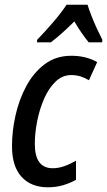

<svg xmlns="http://www.w3.org/2000/svg" viewBox="-20 -786 455 816"><path d="M184 10Q112 10 71.5 -34.5Q31 -79 31 -165Q31 -229 46 -296Q61 -363 92 -420.5Q123 -478 170.5 -513.5Q218 -549 283 -549Q346 -549 393 -522L358 -445Q342 -455 323 -461Q304 -467 283 -467Q245 -467 216 -439Q187 -411 167.5 -366.5Q148 -322 138 -271Q128 -220 128 -174Q128 -71 204 -71Q228 -71 252.5 -79.5Q277 -88 303 -103V-22Q279 -8 248.5 1Q218 10 184 10ZM138 -617Q170 -650 205 -690.5Q240 -731 263 -766H352Q358 -746 369 -718Q380 -690 392.5 -663Q405 -636 415 -617L414 -606H357Q343 -623 327 -646Q311 -669 296 -695Q241 -640 196 -606H137Z"/></svg>

Font: Noto Sans Condensed Medium
Style: Italic
Weight: 500
Width: 3
Italic angle: -12°
Designer: Monotype Design Team
Foundry: Monotype Imaging Inc.
Version: Version 2.013; ttfautohint (v1.8.4.7-5d5b)